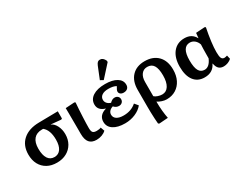

<svg xmlns="http://www.w3.org/2000/svg" viewBox="-101 -1463 2972 2338"><g transform="rotate(-30 1385.0 -294.5)"><path d="M296 14Q217 14 160 -18Q103 -50 71.5 -108Q40 -166 40 -246Q40 -373 121.5 -445.5Q203 -518 347 -520L614 -524V-423L600 -415L460 -428V-426Q502 -409 528.5 -356Q555 -303 555 -238Q555 -164 522.5 -107Q490 -50 431.5 -18Q373 14 296 14ZM302 -61Q360 -61 391.5 -107Q423 -153 423 -237Q423 -372 353 -428H335Q260 -428 220.5 -381.5Q181 -335 181 -247Q181 -157 212 -109Q243 -61 302 -61Z M852 14Q785 14 752 -25Q719 -64 719 -147Q719 -178 719 -228.5Q719 -279 718.5 -334Q718 -389 718 -436Q718 -483 717 -509L842 -517L856 -509Q852 -465 849 -414Q846 -363 843.5 -313.5Q841 -264 840 -223Q839 -182 839 -158Q839 -113 853.5 -96.5Q868 -80 907 -80Q946 -80 967 -91L987 -36Q964 -13 928 0.5Q892 14 852 14Z M1253 14Q1149 14 1089.5 -25.5Q1030 -65 1030 -134Q1030 -228 1137 -259V-261Q1041 -289 1041 -371Q1041 -442 1104 -483Q1167 -524 1277 -524Q1380 -524 1439.5 -487.5Q1499 -451 1499 -388Q1499 -355 1479 -337Q1459 -319 1425 -319Q1397 -319 1380 -332.5Q1363 -346 1363 -369Q1363 -388 1390 -430Q1353 -453 1282 -453Q1224 -453 1191.5 -430.5Q1159 -408 1159 -369Q1159 -341 1177.5 -320Q1196 -299 1228 -289Q1260 -323 1295 -323Q1322 -323 1339 -307Q1356 -291 1356 -266Q1356 -240 1338.5 -223.5Q1321 -207 1295 -207Q1253 -207 1224 -241Q1191 -231 1173 -210.5Q1155 -190 1155 -163Q1155 -123 1189 -100.5Q1223 -78 1285 -78Q1392 -78 1464 -142L1505 -93Q1466 -44 1398.5 -15Q1331 14 1253 14ZM1289 -573 1247 -596 1314 -762Q1326 -790 1338.5 -801.5Q1351 -813 1372 -813Q1415 -813 1440 -758V-740Z M1611 224 1597 216Q1594 184 1591.5 141Q1589 98 1588 53.5Q1587 9 1587 -27V-263Q1587 -385 1652.5 -454.5Q1718 -524 1833 -524Q1951 -524 2018 -455Q2085 -386 2085 -263Q2085 -179 2054 -117Q2023 -55 1967.5 -20.5Q1912 14 1838 14Q1807 14 1773.5 3Q1740 -8 1714 -25H1713Q1713 44 1719 105.5Q1725 167 1735 215ZM1820 -65Q1878 -65 1910.5 -116.5Q1943 -168 1943 -262Q1943 -357 1914.5 -402.5Q1886 -448 1826 -448Q1774 -448 1743.5 -408.5Q1713 -369 1713 -301V-102Q1729 -86 1760.5 -75.5Q1792 -65 1820 -65Z M2373 14Q2276 14 2223.5 -55Q2171 -124 2171 -249Q2171 -377 2230.5 -450.5Q2290 -524 2392 -524Q2496 -524 2541 -439H2543L2550 -509L2674 -517L2688 -509Q2668 -410 2657.5 -326.5Q2647 -243 2647 -181Q2647 -121 2658.5 -97Q2670 -73 2699 -73Q2711 -73 2738 -81L2750 -29Q2729 -9 2699 2.5Q2669 14 2640 14Q2598 14 2573 -9Q2548 -32 2538 -84H2535Q2489 14 2373 14ZM2418 -67Q2485 -67 2527 -164Q2527 -190 2527.5 -225.5Q2528 -261 2528.5 -295.5Q2529 -330 2531 -357Q2518 -397 2489 -421Q2460 -445 2423 -445Q2313 -445 2313 -257Q2313 -159 2338.5 -113Q2364 -67 2418 -67Z"/></g></svg>

Font: Literata SemiBold
Style: Regular
Weight: 600
Designer: Latin by Veronika Burian and Jose Scaglione. Greek by Irene Vlachou. Cyrillic by Vera Evstafieva.
Foundry: TypeTogether
Version: Version 3.103; ttfautohint (v1.8.4.7-5d5b);gftools[0.9.29]